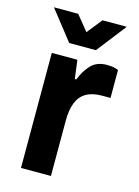

<svg xmlns="http://www.w3.org/2000/svg" viewBox="-111 -786 612 848"><g transform="rotate(15 194.5 -361.5)"><path d="M71 0V-526H188L199 -441H206Q221 -481 247.5 -509.5Q274 -538 321 -538Q344 -538 358.5 -533.5Q373 -529 373 -529V-401H335Q290 -401 262 -384.5Q234 -368 221 -335Q208 -302 208 -254V0ZM134 -588 28 -723H139L195 -654L250 -723H361L256 -588Z"/></g></svg>

Font: Archivo VF Beta
Style: Regular
Weight: 400
Designer: Hector Gatti
Foundry: Omnibus-Type
Version: Version 1.002